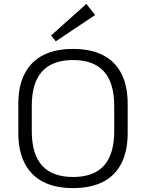

<svg xmlns="http://www.w3.org/2000/svg" viewBox="-20 -958 749 985"><path d="M355 7Q264 7 201.5 -25Q139 -57 106.5 -120.5Q74 -184 74 -275V-425Q74 -517 106.5 -580Q139 -643 201.5 -675Q264 -707 355 -707Q446 -707 508.5 -675Q571 -643 603 -580Q635 -517 635 -425V-275Q635 -184 603 -120.5Q571 -57 508.5 -25Q446 7 355 7ZM355 -50Q461 -50 513.5 -108.5Q566 -167 566 -286V-414Q566 -533 513 -591.5Q460 -650 355 -650Q249 -650 196 -591.5Q143 -533 143 -414V-286Q143 -167 196 -108.5Q249 -50 355 -50ZM468 -881 266 -746 242 -776 423 -938Z"/></svg>

Font: Pathway Extreme 28pt Light
Style: Regular
Weight: 300
Designer: Eduardo Rodriguez Tunni
Foundry: Eduardo Rodriguez Tunni
Version: Version 1.001;gftools[0.9.26]